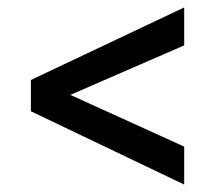

<svg xmlns="http://www.w3.org/2000/svg" viewBox="-20 -508 600 516"><path d="M475 -386 169 -253 475 -114V-12L63 -209V-293L475 -488Z"/></svg>

Font: TitilliumText
Style: Medium
Weight: 500
Designer: Accademia di Belle Arti di Urbino and others
Foundry: Accademia di Belle Arti di Urbino and others.
Version: Version 60.001